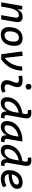

<svg xmlns="http://www.w3.org/2000/svg" viewBox="1947 -2731 794 4728"><g transform="rotate(90 2344.0 -367.0)"><path d="M36.6 0 127.9 -517.6H214.4L210.9 -394L141.6 0ZM353 0 413.1 -344.2Q420.9 -389.2 406.5 -411.9Q392.1 -434.6 355 -434.6Q315.4 -434.6 281.7 -411.6Q248 -388.7 220.9 -335.2Q193.8 -281.7 174.8 -190.4L199.2 -399.9H220.7Q236.3 -460.9 282.7 -494.1Q329.1 -527.3 394 -527.3Q472.7 -527.3 503.7 -480.2Q534.7 -433.1 518.1 -340.3L458 0Z M831.1 9.8Q744.6 9.8 696 -39.8Q647.5 -89.4 647.5 -177.7Q647.5 -342.8 721.2 -435.1Q794.9 -527.3 925.8 -527.3Q1012.2 -527.3 1060.8 -476.6Q1109.4 -425.8 1109.4 -335Q1109.4 -172.4 1035.9 -81.3Q962.4 9.8 831.1 9.8ZM849.1 -82.5Q922.4 -82.5 963.6 -143.8Q1004.9 -205.1 1004.9 -314Q1004.9 -370.6 980.5 -402.6Q956.1 -434.6 911.6 -434.6Q836.4 -434.6 794.2 -373.5Q752 -312.5 752 -203.6Q752 -146.5 777.6 -114.5Q803.2 -82.5 849.1 -82.5Z M1314.9 0 1246.6 -517.6 1355 -527.3 1404.8 -90.8H1413.6Q1510.3 -170.9 1560.5 -277.1Q1610.8 -383.3 1615.7 -517.6H1720.2Q1713.9 -350.6 1644.5 -221.4Q1575.2 -92.3 1441.4 0Z M2114.7 -599.6Q2085 -599.6 2063.7 -620.8Q2042.5 -642.1 2042.5 -671.9Q2042.5 -702.1 2063.7 -723.1Q2085 -744.1 2114.7 -744.1Q2145 -744.1 2166 -723.1Q2187 -702.1 2187 -671.9Q2187 -642.1 2166 -620.8Q2145 -599.6 2114.7 -599.6ZM2229.5 -109.9 2263.2 -31.2Q2233.4 -14.2 2200.2 -2.2Q2167 9.8 2124 9.8Q2035.6 9.8 1992.7 -31.7Q1949.7 -73.2 1954.6 -153.3Q1957 -189.9 1969 -224.6Q1981 -259.3 1994.9 -292Q2008.8 -324.7 2016.1 -355Q2026.4 -395 2007.6 -415.5Q1988.8 -436 1942.4 -436Q1896 -436 1853 -424.8L1842.8 -513.7Q1871.6 -522 1900.4 -524.7Q1929.2 -527.3 1958 -527.3Q2059.1 -527.3 2100.1 -481.2Q2141.1 -435.1 2119.1 -345.2Q2110.8 -310.5 2097.4 -280.5Q2084 -250.5 2072.8 -221.2Q2061.5 -191.9 2059.1 -157.7Q2053.7 -83 2143.1 -83Q2167.5 -83 2185.8 -89.1Q2204.1 -95.2 2229.5 -109.9Z M2515.6 10.3Q2448.2 10.3 2411.4 -27.8Q2374.5 -65.9 2374.5 -135.3Q2374.5 -224.6 2411.9 -296.9Q2449.2 -369.1 2516.6 -420.7Q2584 -472.2 2674.3 -499.8Q2764.6 -527.3 2870.6 -527.3H2879.4L2805.7 -434.6Q2714.4 -430.7 2640.1 -392.1Q2565.9 -353.5 2522.5 -290.3Q2479 -227.1 2479 -147.5Q2479 -116.2 2496.8 -99.4Q2514.6 -82.5 2547.4 -82.5Q2615.7 -82.5 2666.7 -146Q2717.8 -209.5 2740.7 -325.7L2734.9 -123H2678.2L2727.1 -150.9Q2702.6 -78.1 2647.2 -33.9Q2591.8 10.3 2515.6 10.3ZM2846.2 4.9Q2810.5 4.9 2785.9 -3.9Q2761.2 -12.7 2747.1 -30.5Q2732.9 -48.3 2729 -75.9Q2725.1 -103.5 2730.5 -141.1L2736.3 -302.2L2787.1 -584.5Q2793.9 -622.1 2783.2 -639.2Q2772.5 -656.2 2742.7 -656.2Q2730.5 -656.2 2718.5 -655Q2706.5 -653.8 2694.3 -650.9L2683.1 -734.9Q2701.7 -739.3 2720.2 -741Q2738.8 -742.7 2757.3 -742.7Q2842.3 -742.7 2873.8 -701.7Q2905.3 -660.6 2889.2 -569.8L2815.9 -155.3Q2811.5 -130.4 2815.7 -113.8Q2819.8 -97.2 2833 -88.9Q2846.2 -80.6 2868.7 -80.6H2898.4L2883.3 4.9Z M3099.1 10.3Q3032.7 10.3 2996.6 -27.8Q2960.4 -65.9 2960.4 -135.3Q2960.4 -223.1 2997.8 -294.7Q3035.2 -366.2 3102.5 -417Q3169.9 -467.8 3260.3 -495.1Q3350.6 -522.5 3456.5 -522.5H3466.3L3401.9 -154.8Q3395 -115.7 3408 -98.1Q3420.9 -80.6 3463.9 -80.6H3483.9L3469.2 4.9H3434.6Q3397 4.9 3371.8 -2.7Q3346.7 -10.3 3332.8 -26.6Q3318.8 -43 3314.9 -69.8Q3311 -96.7 3315.9 -135.3L3344.2 -122.6H3287.6L3313.5 -150.9Q3286.6 -74.2 3230.5 -32Q3174.3 10.3 3099.1 10.3ZM3130.9 -82.5Q3201.2 -82.5 3253.4 -146Q3305.7 -209.5 3326.7 -325.7L3352.1 -467.3L3391.6 -429.7Q3323.2 -426.8 3263.9 -404.3Q3204.6 -381.8 3159.9 -344Q3115.2 -306.2 3090.1 -256.1Q3064.9 -206.1 3064.9 -147.5Q3064.9 -116.2 3082.3 -99.4Q3099.6 -82.5 3130.9 -82.5Z M3687.5 10.3Q3620.1 10.3 3583.3 -27.8Q3546.4 -65.9 3546.4 -135.3Q3546.4 -224.6 3583.7 -296.9Q3621.1 -369.1 3688.5 -420.7Q3755.9 -472.2 3846.2 -499.8Q3936.5 -527.3 4042.5 -527.3H4051.3L3977.5 -434.6Q3886.2 -430.7 3812 -392.1Q3737.8 -353.5 3694.3 -290.3Q3650.9 -227.1 3650.9 -147.5Q3650.9 -116.2 3668.7 -99.4Q3686.5 -82.5 3719.2 -82.5Q3787.6 -82.5 3838.6 -146Q3889.6 -209.5 3912.6 -325.7L3906.7 -123H3850.1L3898.9 -150.9Q3874.5 -78.1 3819.1 -33.9Q3763.7 10.3 3687.5 10.3ZM4018.1 4.9Q3982.4 4.9 3957.8 -3.9Q3933.1 -12.7 3918.9 -30.5Q3904.8 -48.3 3900.9 -75.9Q3897 -103.5 3902.3 -141.1L3908.2 -302.2L3959 -584.5Q3965.8 -622.1 3955.1 -639.2Q3944.3 -656.2 3914.6 -656.2Q3902.3 -656.2 3890.4 -655Q3878.4 -653.8 3866.2 -650.9L3855 -734.9Q3873.5 -739.3 3892.1 -741Q3910.6 -742.7 3929.2 -742.7Q4014.2 -742.7 4045.7 -701.7Q4077.1 -660.6 4061 -569.8L3987.8 -155.3Q3983.4 -130.4 3987.5 -113.8Q3991.7 -97.2 4004.9 -88.9Q4018.1 -80.6 4040.5 -80.6H4070.3L4055.2 4.9Z M4388.2 -83Q4427.2 -83 4471.7 -95.2Q4516.1 -107.4 4557.1 -129.4L4590.8 -45.9Q4543 -19.5 4488.3 -4.9Q4433.6 9.8 4383.8 9.8Q4283.2 9.8 4226.8 -43Q4170.4 -95.7 4170.4 -189.9Q4170.4 -291.5 4208.7 -367.2Q4247.1 -442.9 4315.9 -485.1Q4384.8 -527.3 4476.6 -527.3Q4548.8 -527.3 4589.1 -491.2Q4629.4 -455.1 4629.4 -390.6Q4629.4 -294.9 4531.5 -239.7Q4433.6 -184.6 4258.3 -181.2L4248 -259.3Q4378.9 -261.2 4451.9 -293.9Q4524.9 -326.7 4524.9 -384.3Q4524.9 -407.7 4508.8 -421.1Q4492.7 -434.6 4462.9 -434.6Q4404.8 -434.6 4360.6 -404.8Q4316.4 -375 4291.7 -321.3Q4267.1 -267.6 4266.6 -195.8Q4267.1 -142.6 4299.3 -112.8Q4331.5 -83 4388.2 -83Z"/></g></svg>

Font: Cascadia Code PL
Style: Italic
Weight: 400
Italic angle: -10°
Monospace: yes
Designer: Aaron Bell
Foundry: Saja Typeworks
Version: Version 2404.023